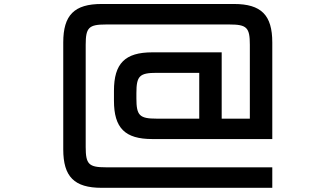

<svg xmlns="http://www.w3.org/2000/svg" viewBox="-20 -820 1644 941"><path d="M478 100.5H1314.5V0H499.5C415 0 400 -15 400 -99.5V-600.5C400 -685 415 -700 499.5 -700H1105C1189.5 -700 1204.5 -685 1204.5 -600.5V-238.5H1066.5V-563.5H726.5C592.5 -563.5 538.5 -509 538.5 -375V-326.5C538.5 -192.5 592.5 -138.5 726.5 -138.5H1314.5V-612C1314.5 -746 1260.5 -800.5 1126.5 -800.5H478C344 -800.5 290 -746 290 -612V-88C290 46 344 100.5 478 100.5ZM648.5 -338V-363.5C648.5 -447.5 663.5 -463 748 -463H956.5V-238.5H748C663.5 -238.5 648.5 -254 648.5 -338Z"/></svg>

Font: Melete
Style: Regular
Weight: 400
Width: 6
Designer: Sora Sagano
Foundry: DOT COLON
Version: Version 0.200;FEAKit 1.0